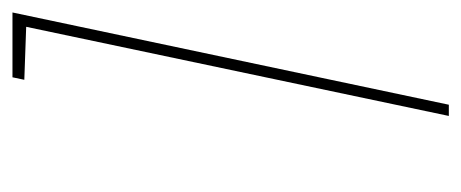

<svg xmlns="http://www.w3.org/2000/svg" viewBox="-236 -504 740 308"><g transform="rotate(-90 134.0 -350.0)"><path d="M160 -681 245 -678 102 0H120L268 -700H164Z"/></g></svg>

Font: Advent Pro Thin
Style: Italic
Weight: 250
Italic angle: -12°
Version: Version 3.000